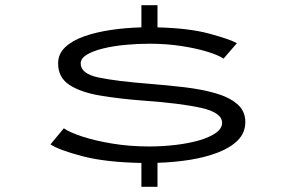

<svg xmlns="http://www.w3.org/2000/svg" viewBox="-20 -720 1126 740"><path d="M525 0V-92Q387 -94.5 297.5 -118Q208 -141.5 174.5 -163.5L226 -225.5Q247.5 -210 297 -193.8Q346.5 -177.5 413.5 -166.5Q480.5 -155.5 554.5 -155.5Q607 -155.5 657.2 -161.5Q707.5 -167.5 748 -179.2Q788.5 -191 812.2 -208Q836 -225 836 -246.5Q836 -286 756.2 -304Q676.5 -322 535 -332Q440.5 -339 365.5 -351.8Q290.5 -364.5 247.2 -393Q204 -421.5 204 -475.5Q204 -512 231 -537.8Q258 -563.5 304 -579.8Q350 -596 407.2 -604.5Q464.5 -613 525 -614.5V-700H587V-614.5Q709 -611.5 787.2 -590.2Q865.5 -569 893 -553.5L841.5 -494Q823 -507 780.5 -520.2Q738 -533.5 679.8 -542.5Q621.5 -551.5 556 -551.5Q509 -551.5 462.2 -547Q415.5 -542.5 376.8 -533Q338 -523.5 314.5 -509.2Q291 -495 291 -475.5Q291 -436 359.2 -421.5Q427.5 -407 556 -397Q625 -391.5 690.8 -383.8Q756.5 -376 809.5 -361Q862.5 -346 894 -319.2Q925.5 -292.5 925.5 -250Q925.5 -209 897.5 -180.2Q869.5 -151.5 821.5 -132.8Q773.5 -114 713 -104.2Q652.5 -94.5 587 -92.5V0Z"/></svg>

Font: Trispace Expanded Light
Style: Regular
Weight: 300
Width: 7
Designer: Tyler Finck
Foundry: Etcetera Type Company
Version: Version 1.210; ttfautohint (v1.8.3)